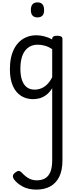

<svg xmlns="http://www.w3.org/2000/svg" viewBox="-20 -815 638 1611"><path d="M285 776Q218 776 170 750Q122 724 96 688Q87 674 88.5 660Q90 646 110 631Q129 617 139.5 619Q150 621 163 634Q194 667 223 682.5Q252 698 289 698Q329 698 358 681.5Q387 665 402.5 628Q418 591 418 529V-75Q395 -38 367.5 -18Q340 2 312.5 9.5Q285 17 258 17Q201 17 157 -10.5Q113 -38 88 -94Q63 -150 63 -235Q63 -287 72.5 -331Q82 -375 101 -410Q120 -445 147 -469Q174 -493 209 -506Q244 -519 286 -519Q318 -519 352.5 -510Q387 -501 418 -484V-489Q418 -502 428 -508.5Q438 -515 460 -515Q482 -515 493 -508.5Q504 -502 504 -489V532Q504 614 477 668.5Q450 723 401 749.5Q352 776 285 776ZM270 -63Q299 -63 325.5 -73.5Q352 -84 375.5 -107Q399 -130 418 -167V-403Q387 -423 357 -431.5Q327 -440 295 -440Q269 -440 247 -432Q225 -424 207 -408Q189 -392 176.5 -368Q164 -344 157.5 -312Q151 -280 151 -239Q151 -184 164 -144.5Q177 -105 203.5 -84Q230 -63 270 -63ZM295 -669Q267 -669 253 -684.5Q239 -700 239 -731Q239 -763 253 -779Q267 -795 295 -795Q322 -795 336 -779Q350 -763 350 -731Q351 -700 336.5 -684.5Q322 -669 295 -669Z"/></svg>

Font: Playwrite VN
Style: Regular
Weight: 400
Designer: Veronika Burian, José Scaglione
Foundry: TypeTogether
Version: Version 1.002